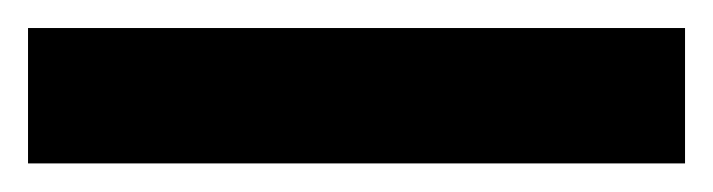

<svg xmlns="http://www.w3.org/2000/svg" viewBox="-20 1 509 137"><path d="M0 117.6H468.8V21H0Z"/></svg>

Font: Anybody Thin Condensed
Style: Regular
Weight: 100
Width: 3
Version: Version 1.113;gftools[0.9.25]